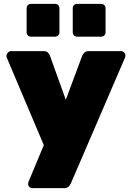

<svg xmlns="http://www.w3.org/2000/svg" viewBox="-20 -785 676 995"><path d="M148 190Q139 190 132.5 184Q126 178 126 169Q126 167 126 164.5Q126 162 127 159L207 -33L14 -489Q13 -492 13 -496Q15 -506 21.5 -513Q28 -520 38 -520H207Q222 -520 229 -512Q236 -504 239 -496L321 -268L406 -496Q410 -505 417.5 -512.5Q425 -520 440 -520H607Q616 -520 623 -513.5Q630 -507 630 -499Q630 -493 629 -489L347 166Q343 175 335 182.5Q327 190 312 190ZM380 -595Q370 -595 363.5 -601.5Q357 -608 357 -618V-742Q357 -752 363.5 -758.5Q370 -765 380 -765H504Q514 -765 520.5 -758.5Q527 -752 527 -742V-618Q527 -608 520.5 -601.5Q514 -595 504 -595ZM141 -595Q131 -595 124.5 -601.5Q118 -608 118 -618V-742Q118 -752 124.5 -758.5Q131 -765 141 -765H265Q275 -765 281.5 -758.5Q288 -752 288 -742V-618Q288 -608 281.5 -601.5Q275 -595 265 -595Z"/></svg>

Font: Rubik Black
Style: Regular
Weight: 900
Designer: Hubert and Fischer
Foundry: Hubert and Fischer
Version: Version 2.300;gftools[0.9.30]